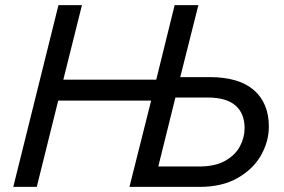

<svg xmlns="http://www.w3.org/2000/svg" viewBox="-20 -732 1111 752"><path d="M1033 -236Q1033 -179 1003 -125Q973 -71 912 -35.5Q851 0 761 0H487L572 -338H208L124 0H32L209 -712H301L228 -420H592L664 -712H757L686 -430H801Q916 -430 974.5 -379Q1033 -328 1033 -236ZM938 -230Q938 -288 902 -319Q866 -350 794 -350H667L600 -80H762Q823 -80 862.5 -102.5Q902 -125 920 -159.5Q938 -194 938 -230Z"/></svg>

Font: CST
Style: Italic
Weight: 400
Italic angle: -14°
Version: Version 1.00